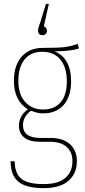

<svg xmlns="http://www.w3.org/2000/svg" viewBox="-20 -777 442 994"><path d="M389 -526Q348 -512 262 -511Q303 -496 325.5 -456.5Q348 -417 348 -356Q348 -277 309.5 -233.5Q271 -190 203 -190Q173 -190 141 -204Q99 -174 99 -129Q99 -63 189 -63H241Q306 -63 342 -30.5Q378 2 378 57Q378 121 334.5 159Q291 197 206 197Q116 197 75.5 164Q35 131 35 58H56Q57 122 91 149Q125 176 206 176Q282 176 318.5 144Q355 112 355 58Q355 10 325 -16.5Q295 -43 239 -43H187Q132 -43 105 -65.5Q78 -88 78 -126Q78 -177 124 -211Q52 -256 52 -358Q52 -438 92 -483.5Q132 -529 201 -529Q284 -529 317.5 -533.5Q351 -538 382 -550ZM75 -358Q75 -287 111 -248.5Q147 -210 203 -210Q261 -210 293.5 -247Q326 -284 326 -356Q326 -428 292.5 -468.5Q259 -509 200 -509Q139 -509 107 -469Q75 -429 75 -358ZM177 -618Q177 -628 182 -642.5Q187 -657 189 -663L218 -757H233L207 -641Q223 -634 223 -618Q223 -608 217 -601.5Q211 -595 200 -595Q189 -595 183 -601Q177 -607 177 -618Z"/></svg>

Font: Fira Sans Extra Condensed Thin
Style: Regular
Weight: 250
Width: 1
Designer: Carrois Corporate & Edenspiekermann AG
Foundry: Carrois Corporate GbR & Edenspiekermann AG
Version: Version 4.203